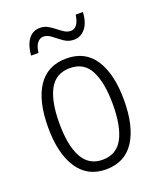

<svg xmlns="http://www.w3.org/2000/svg" viewBox="-136 -805 746 899"><g transform="rotate(-20 237.0 -355.0)"><path d="M426 -267Q426 -136 378.5 -63Q331 10 237 10Q145 10 96.5 -63.5Q48 -137 48 -267Q48 -399 96 -470.5Q144 -542 238 -542Q332 -542 379 -469Q426 -396 426 -267ZM104 -267Q104 -157 136.5 -97.5Q169 -38 237 -38Q306 -38 338 -96.5Q370 -155 370 -267Q370 -373 339.5 -433.5Q309 -494 238 -494Q168 -494 136 -435.5Q104 -377 104 -267ZM88 -611Q92 -661 113 -690Q134 -719 171 -719Q192 -719 209 -709.5Q226 -700 241.5 -687.5Q257 -675 272 -665.5Q287 -656 303 -656Q341 -656 350 -720H386Q383 -667 360 -639.5Q337 -612 303 -612Q276 -612 254 -627.5Q232 -643 212 -659Q192 -675 172 -675Q155 -675 142 -659.5Q129 -644 125 -611Z"/></g></svg>

Font: Noto Sans Tamil Condensed Light
Style: Regular
Weight: 300
Width: 3
Designer: Jelle Bosma - Monotype Design Team
Foundry: Monotype Imaging Inc.
Version: Version 2.004; ttfautohint (v1.8.4.7-5d5b)